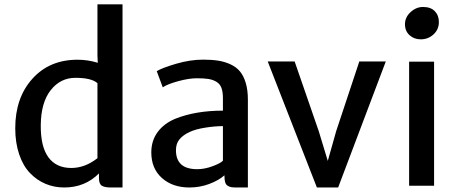

<svg xmlns="http://www.w3.org/2000/svg" viewBox="-20 -832 2059 860"><path d="M267.6 7.8Q223.1 7.8 184.1 -8.5Q145 -24.9 114.3 -56.9Q83.5 -88.9 65.9 -140.6Q48.3 -192.4 48.3 -257.8Q48.3 -394 125 -479.2Q201.7 -564.5 327.1 -564.5Q374 -564.5 418 -550.8L416.5 -582.5V-812.5H528.8V7.8H476.6Q448.7 7.8 436 -0.2Q423.3 -8.3 423.3 -34.2V-55.2Q360.4 7.8 267.6 7.8ZM299.3 -79.6Q360.8 -79.6 416.5 -123.5V-459.5Q389.6 -483.4 317.9 -483.4Q250.5 -483.4 207 -428Q163.6 -372.6 162.6 -272Q161.6 -175.3 196.8 -127.4Q231.9 -79.6 299.3 -79.6Z M828.6 7.8Q752.9 7.8 705.3 -34.7Q657.7 -77.1 657.7 -149.4Q657.7 -202.1 686.3 -240.7Q714.8 -279.3 765.6 -300.3Q856.4 -336.4 978.5 -336.4V-391.6Q978.5 -420.4 971.9 -438.2Q965.3 -456.1 949.5 -465.6Q933.6 -475.1 913.6 -478.3Q893.6 -481.4 861.3 -481.4Q825.7 -481.4 777.8 -468.3Q730 -455.1 709 -440.9L682.1 -513.2Q705.6 -527.8 768.8 -546.4Q832 -564.9 889.6 -564.9Q928.2 -564.9 957.5 -560.3Q986.8 -555.7 1012.7 -543.7Q1038.6 -531.7 1054.9 -512Q1071.3 -492.2 1080.8 -460.4Q1090.3 -428.7 1090.3 -385.7V7.8H1042.5Q1025.9 7.8 1017.3 6.6Q1008.8 5.4 1000.5 0.5Q992.2 -4.4 988.8 -14.9Q985.4 -25.4 985.4 -43V-46.9Q960.4 -24.4 918 -8.3Q875.5 7.8 828.6 7.8ZM863.3 -74.2Q896.5 -74.2 932.6 -87.6Q968.8 -101.1 978.5 -112.3V-267.1Q943.4 -267.1 899.7 -260.3Q856 -253.4 829.1 -240.7Q799.8 -227.1 783.9 -208Q768.1 -189 768.1 -159.2Q768.1 -74.2 863.3 -74.2Z M1399.4 7.8 1179.2 -556.6H1299.8L1407.7 -244.6L1448.2 -111.3L1485.8 -244.6L1589.4 -556.6H1708L1494.6 7.8Z M1812.5 0V-555.7H1924.3V0ZM1864.7 -655.8Q1835 -655.8 1814.5 -674.3Q1793.9 -692.9 1793.9 -723.1Q1793.9 -754.9 1819.1 -777.8Q1844.2 -800.8 1875 -800.8Q1909.2 -800.8 1927.5 -782Q1945.8 -763.2 1945.8 -733.4Q1945.8 -699.7 1921.6 -677.7Q1897.5 -655.8 1864.7 -655.8Z"/></svg>

Font: HaufeMerriweatherSans
Style: Regular
Weight: 400
Designer: Eben Sorkin ( eben@eyebytes.com )
Foundry: Eben Sorkin
Version: Version 1.56